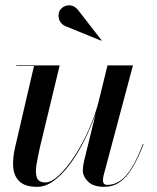

<svg xmlns="http://www.w3.org/2000/svg" viewBox="-20 -713 609 743"><path d="M124 10Q77.5 10 55.8 -10.5Q34 -31 31.2 -65.2Q28.5 -99.5 38 -141L111.5 -457.5H43V-460H211L136 -149.5Q127 -110 121.5 -77.8Q116 -45.5 122.5 -26.2Q129 -7 155.5 -7Q178.5 -7 208 -34.5Q237.5 -62 267.8 -108Q298 -154 323.5 -211Q349 -268 363.5 -327H366Q357 -288.5 339.2 -243.2Q321.5 -198 298 -153.2Q274.5 -108.5 246 -71.5Q217.5 -34.5 186.5 -12.2Q155.5 10 124 10ZM383 10Q341.5 10 321 -10Q300.5 -30 300.5 -55Q300.5 -61.5 301.8 -71Q303 -80.5 305 -88.5L396 -460H494.5L380.5 -32.5Q379.5 -28 379 -23.5Q378.5 -19 378.5 -15Q378.5 2.5 395.5 2.5Q421 2.5 444 -12.5Q467 -27.5 488.8 -62.2Q510.5 -97 533 -155.5L535.5 -154.5Q513.5 -98 491 -61.5Q468.5 -25 442.5 -7.5Q416.5 10 383 10ZM371.5 -555.5 234 -611.5Q221.5 -616.5 214.2 -627Q207 -637.5 206.5 -650.5Q206 -663.5 212 -673.5Q216.5 -680.5 224.5 -685.8Q232.5 -691 242.5 -692.2Q252.5 -693.5 262.5 -689.5Q272.5 -685.5 281.5 -675L373 -557Z"/></svg>

Font: Bodoni Moda 72pt Medium
Style: Italic
Weight: 500
Italic angle: -13°
Designer: Owen Earl
Foundry: indestructible type
Version: Version 2.004